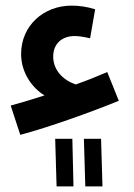

<svg xmlns="http://www.w3.org/2000/svg" viewBox="-20 -423 475 682"><path d="M52 56C154 29 307 -26 402 -65L361 -167C324 -151 286 -136 249 -123C205 -138 169 -173 169 -222C169 -266 198 -295 246 -295C259 -295 279 -292 300 -287L318 -390C289 -399 262 -403 234 -403C136 -403 55 -333 55 -231C55 -165 94 -111 138 -84C95 -70 54 -58 18 -48ZM283 239H344L339 70H278ZM181 239H241L237 70H176Z"/></svg>

Font: Noto Sans Arabic SemCond SemBd
Style: Regular
Weight: 600
Width: 4
Designer: Monotype Design Team, Nadine Chahine, Nizar Qandah and Khaled Hosny
Foundry: Monotype Imaging Inc.
Version: Version 2.012